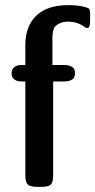

<svg xmlns="http://www.w3.org/2000/svg" viewBox="-20 -724 369 744"><path d="M78.1 -472.2V-548.8Q78.1 -622.1 120.6 -663.1Q163.1 -704.1 244.1 -704.1Q273.9 -704.1 299.8 -699.2Q320.8 -694.3 325 -690.2Q329.1 -686 329.1 -668V-640.1Q329.1 -615.2 317.9 -615.2Q313 -615.2 305.2 -621.1Q279.3 -640.1 244.1 -640.1Q227.1 -640.1 214.6 -635Q202.1 -629.9 196 -624Q189.9 -618.2 187 -607.7Q184.1 -597.2 183.6 -590.6Q183.1 -584 183.1 -574.2V-472.2H227.1Q271 -472.2 271 -440.2Q271 -408.2 227.1 -408.2H186V-43.9Q186 -18.1 177 -9Q168 0 142.1 0H123Q96.2 0 87.2 -9.5Q78.1 -19 78.1 -44.9V-408.2Q61 -408.2 52.5 -409.2Q43.9 -410.2 34.4 -417.5Q24.9 -424.8 24.9 -439.9Q24.9 -455.1 34.4 -462.6Q43.9 -470.2 53 -471.2Q62 -472.2 78.1 -472.2Z"/></svg>

Font: CMU Sans Serif Demi Condensed
Style: DemiCondensed
Weight: 600
Width: 3
Version: Version 0.7.0